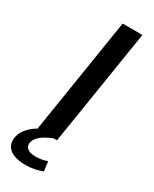

<svg xmlns="http://www.w3.org/2000/svg" viewBox="-238 -760 811 1011"><g transform="rotate(30 167.5 -254.5)"><path d="M73 0 185 -705H305L193 0ZM114 196Q48 196 16 169.5Q-16 143 -7 95Q2 55 39 22.5Q76 -10 145 -35L173 0Q149 9 127.5 21.5Q106 34 92.5 49Q79 64 75 81Q71 106 88 118.5Q105 131 138 131Q156 131 172.5 128Q189 125 208 119L215 177Q193 185 168 190.5Q143 196 114 196Z"/></g></svg>

Font: Nunito Sans 10pt Expanded SemiBold
Style: Italic
Weight: 600
Width: 7
Italic angle: -9°
Designer: Vernon Adams
Foundry: Vernon Adams
Version: Version 3.101;gftools[0.9.27]